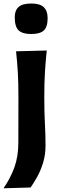

<svg xmlns="http://www.w3.org/2000/svg" viewBox="-23 -833 344 1069"><path d="M-3.4 215.3Q35.6 158.7 57.4 98.1Q79.1 37.6 79.1 -39.1L79.6 -293Q79.6 -372.6 76.2 -430.4Q72.8 -488.3 66.4 -547.4L237.3 -551.8Q231 -491.7 227.3 -432.9Q223.6 -374 223.6 -293Q223.6 -205.1 227.1 -144Q230.5 -83 230.5 -22.9Q230.5 29.3 216.8 73.5Q203.1 117.7 183.8 152.1Q164.6 186.5 147.5 210.9ZM150.4 -643.6Q102.5 -643.6 80.8 -663.8Q59.1 -684.1 59.1 -737.3Q59.1 -775.4 80.8 -794.4Q102.5 -813.5 151.4 -813.5Q199.2 -813.5 220.7 -793Q242.2 -772.5 242.2 -731.9Q242.2 -682.6 220.7 -663.1Q199.2 -643.6 150.4 -643.6Z"/></svg>

Font: Pinar-FD SemiBold
Style: Regular
Weight: 600
Designer: Amin Abedi
Version: Version 2.000